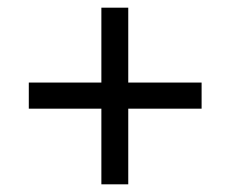

<svg xmlns="http://www.w3.org/2000/svg" viewBox="-20 -500 600 500"><path d="M244 -217V-20H314V-217H505V-285H314V-480H244V-285H55V-217Z"/></svg>

Font: RazerF5
Style: Regular
Weight: 400
Foundry: Razer Inc.
Version: Version 2